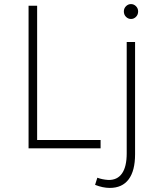

<svg xmlns="http://www.w3.org/2000/svg" viewBox="-20 -727 772 941"><path d="M120 -699H162V-41H473V0H120ZM511 155Q555 156 578 123Q601 90 601 25V-521H642V29Q642 110 610.5 152Q579 194 518 194Q484 194 446 179L457 144Q481 153 511 155ZM657 -671Q657 -655 646.5 -644.5Q636 -634 622 -634Q608 -634 597.5 -644.5Q587 -655 587 -671Q587 -686 597.5 -696.5Q608 -707 622 -707Q636 -707 646.5 -696.5Q657 -686 657 -671Z"/></svg>

Font: Gontserrat ExtraLight
Style: Regular
Weight: 275
Designer: Julieta Ulanovsky
Foundry: Julieta Ulanovsky
Version: Version 6.001